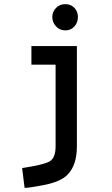

<svg xmlns="http://www.w3.org/2000/svg" viewBox="-20 -698 540 929"><path d="M352 -475V10Q352 100 308 146Q274 182 189 198Q115 212 99 211L87 115Q189 100 219 83.5Q249 67 249 10V-385H132V-475ZM296 -551Q269 -551 251 -570.5Q233 -590 233 -615.5Q233 -641 251 -659.5Q269 -678 296 -678Q323 -678 340 -660Q357 -642 357 -615.5Q357 -589 340 -570Q323 -551 296 -551Z"/></svg>

Font: Lekton
Style: Bold
Weight: 700
Designer: Paolo Mazzetti, Luciano Perondi, Raffaele Flato, Elena Papassissa, Emilio Macchia, Michela Povoleri, Tobias Seemiller, R
Version: Version 34.000